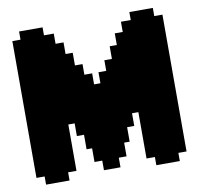

<svg xmlns="http://www.w3.org/2000/svg" viewBox="-82 -838 974 926"><g transform="rotate(-10 405.0 -375.0)"><path d="M413 -490H451V-542H488V-604H523V-661H562V-711H610V-750H725V-710H765V-40H725V0H610V-40H569V-267H538V-205H503V-134H476V-67H438V-20H357V-67H319V-134H292V-205H257V-267H226V-40H185V0H70V-40H30V-710H70V-750H185V-711H233V-661H272V-604H307V-542H344V-490H382V-436H413Z"/></g></svg>

Font: DNF Bit Bit TTF
Style: Regular
Weight: 400
Designer: Kim So-Yeon
Foundry: NEOPLE Inc.
Version: Version 1.000;September 28, 2022;FontCreator 14.0.0.2872 64-